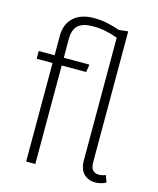

<svg xmlns="http://www.w3.org/2000/svg" viewBox="-113 -821 751 911"><g transform="rotate(15 262.5 -365.0)"><path d="M494 -2Q468 11 443 11Q406 11 384.5 -11.5Q363 -34 363 -77V-679Q329 -691 301 -696.5Q273 -702 240 -702Q191 -702 168 -681Q145 -660 145 -615V-522H271L265 -484H145V0H100V-484H22V-522H100V-618Q100 -675 135.5 -708Q171 -741 236 -741Q270 -741 299 -735Q328 -729 363 -717L408 -722V-78Q408 -29 449 -29Q465 -29 482 -36Z"/></g></svg>

Font: Fira Sans Condensed ExtraLight
Style: Regular
Weight: 275
Width: 3
Designer: Carrois Corporate & Edenspiekermann AG
Foundry: Carrois Corporate GbR & Edenspiekermann AG
Version: Version 4.203